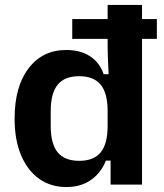

<svg xmlns="http://www.w3.org/2000/svg" viewBox="-20 -746 661 776"><path d="M248 10Q185 10 138 -23.5Q91 -57 65 -119Q39 -181 39 -266.6Q39 -396 95.5 -470Q152 -544 248 -544Q305 -544 344 -518.5Q383 -493 399 -446H419Q417 -485 416 -511.6Q415 -538.3 415 -561V-726H554V0H427V-97H408Q389 -48 348 -19Q307 10 248 10ZM300.1 -96Q359.2 -96 387.1 -130.4Q415 -164.8 415 -237V-297Q415 -369.2 387.1 -403.6Q359.2 -438 300.1 -438Q241 -438 213 -403.6Q185 -369.2 185 -297V-237Q185 -164.8 213 -130.4Q241 -96 300.1 -96ZM272 -589V-669H614V-589Z"/></svg>

Font: Mozilla Text ExtraLight
Style: Regular
Weight: 200
Designer: Studio DRAMA
Foundry: Studio DRAMA
Version: Version 1.000